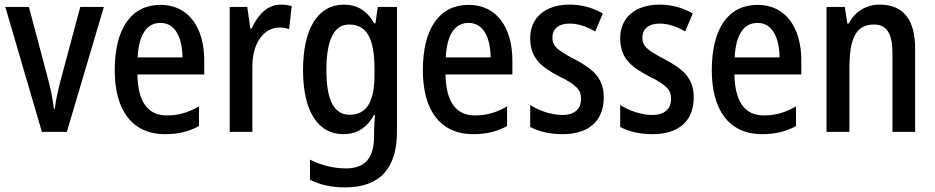

<svg xmlns="http://www.w3.org/2000/svg" viewBox="-20 -570 4043 830"><path d="M161 0H269L429 -540H327L241 -219C229 -173 220 -129 217 -100H213C208 -141 199 -187 187 -231L105 -540H3Z M674 -549C548 -549 476 -448 476 -266C476 -99 547 10 694 10C750 10 796 -1 840 -25V-110C793 -83 751 -71 701 -71C619 -71 576 -130 574 -248H863V-308C863 -450 796 -549 674 -549ZM674 -471C738 -471 768 -407 769 -322H575C580 -423 616 -471 674 -471Z M1193 -550C1136 -550 1094 -505 1068 -447H1062L1049 -540H973V0H1071V-281C1070 -382 1120 -451 1188 -451C1201 -451 1218 -449 1230 -444L1241 -544C1225 -548 1208 -550 1193 -550Z M1467 -550C1356 -550 1290 -449 1290 -267C1290 -90 1354 10 1464 10C1521 10 1564 -15 1597 -73H1601C1599 -49 1597 -18 1597 4V19C1597 117 1555 158 1475 158C1425 158 1372 146 1320 120V207C1366 230 1414 240 1472 240C1626 240 1696 154 1696 -1V-540H1613L1603 -469H1598C1565 -526 1522 -550 1467 -550ZM1489 -464C1564 -464 1599 -407 1599 -271V-247C1599 -128 1563 -74 1492 -74C1424 -74 1391 -136 1391 -266C1391 -396 1423 -464 1489 -464Z M2006 -549C1880 -549 1808 -448 1808 -266C1808 -99 1879 10 2026 10C2082 10 2128 -1 2172 -25V-110C2125 -83 2083 -71 2033 -71C1951 -71 1908 -130 1906 -248H2195V-308C2195 -450 2128 -549 2006 -549ZM2006 -471C2070 -471 2100 -407 2101 -322H1907C1912 -423 1948 -471 2006 -471Z M2590 -150C2590 -235 2539 -274 2464 -314C2389 -353 2368 -370 2368 -408C2368 -445 2395 -468 2442 -468C2483 -468 2518 -454 2553 -434L2586 -512C2541 -537 2495 -550 2442 -550C2339 -550 2272 -495 2272 -405C2272 -320 2318 -281 2397 -240C2475 -202 2492 -179 2492 -143C2492 -100 2465 -73 2411 -73C2361 -73 2308 -93 2272 -116V-21C2309 -2 2354 10 2412 10C2523 10 2590 -45 2590 -150Z M2979 -150C2979 -235 2928 -274 2853 -314C2778 -353 2757 -370 2757 -408C2757 -445 2784 -468 2831 -468C2872 -468 2907 -454 2942 -434L2975 -512C2930 -537 2884 -550 2831 -550C2728 -550 2661 -495 2661 -405C2661 -320 2707 -281 2786 -240C2864 -202 2881 -179 2881 -143C2881 -100 2854 -73 2800 -73C2750 -73 2697 -93 2661 -116V-21C2698 -2 2743 10 2801 10C2912 10 2979 -45 2979 -150Z M3255 -549C3129 -549 3057 -448 3057 -266C3057 -99 3128 10 3275 10C3331 10 3377 -1 3421 -25V-110C3374 -83 3332 -71 3282 -71C3200 -71 3157 -130 3155 -248H3444V-308C3444 -450 3377 -549 3255 -549ZM3255 -471C3319 -471 3349 -407 3350 -322H3156C3161 -423 3197 -471 3255 -471Z M3783 -550C3727 -550 3676 -522 3649 -468H3643L3632 -540H3553V0H3652V-274C3652 -405 3680 -464 3759 -464C3815 -464 3838 -422 3838 -340V0H3936V-360C3936 -489 3882 -550 3783 -550Z"/></svg>

Font: Noto Sans Gujarati UI Condensed Medium
Style: Regular
Weight: 500
Width: 3
Designer: Jelle Bosma - Monotype Design Team, Universal Thirst
Foundry: Monotype Imaging Inc.
Version: Version 2.106